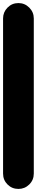

<svg xmlns="http://www.w3.org/2000/svg" viewBox="-20 -1230 240 1250"><path d="M0 -100H200V-1110H0ZM100 -200Q58 -200 29 -170.5Q0 -141 0 -100Q0 -58 29 -29Q58 0 100 0Q141 0 170.5 -29Q200 -58 200 -100Q200 -141 170.5 -170.5Q141 -200 100 -200ZM100 -1210Q58 -1210 29 -1180.5Q0 -1151 0 -1110Q0 -1068 29 -1039Q58 -1010 100 -1010Q141 -1010 170.5 -1039Q200 -1068 200 -1110Q200 -1151 170.5 -1180.5Q141 -1210 100 -1210Z"/></svg>

Font: Wavefont Black
Style: Regular
Weight: 900
Version: Version 3.004;gftools[0.9.33]